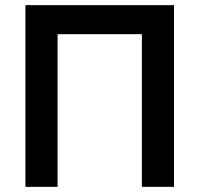

<svg xmlns="http://www.w3.org/2000/svg" viewBox="-20 -727 776 747"><path d="M79 0V-707H657V0H532V-594H204V0Z"/></svg>

Font: Onest SemiBold
Style: Regular
Weight: 600
Designer: Dmitri Voloshin, Andrey Kudryavtsev
Foundry: Dmitri Voloshin, Andrey Kudryavtsev
Version: Version 1.000;gftools[0.9.33]